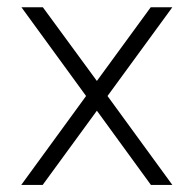

<svg xmlns="http://www.w3.org/2000/svg" viewBox="-20 -522 546 542"><path d="M40 0 223 -251 40.5 -501.5H101L253.5 -293.5L405.5 -501.5H466.5L283.5 -251L466.5 0H406L253.5 -209.5L100.5 0Z"/></svg>

Font: Urbanist ExtraLight
Style: Regular
Weight: 200
Designer: Corey Hu
Foundry: Corey Hu
Version: Version 1.330; ttfautohint (v1.8.4.7-5d5b)